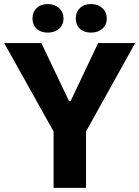

<svg xmlns="http://www.w3.org/2000/svg" viewBox="-26 -908 673 928"><path d="M233 0H389.8V-272.6L627.4 -700H448.4L315 -419H307.8L173.8 -700H-5.8L233 -272.6ZM204.6 -750.4Q238 -750.4 259.5 -769.1Q281 -787.8 281 -818.6Q281 -849.4 259.5 -868.9Q238 -888.4 204.6 -888.4Q171.3 -888.4 151.1 -868.9Q131 -849.4 131 -818.6Q131 -787.8 151.1 -769.1Q171.3 -750.4 204.6 -750.4ZM413.8 -750.4Q447.2 -750.4 468.7 -769.1Q490.2 -787.8 490.2 -818.6Q490.2 -849.4 468.7 -868.9Q447.2 -888.4 413.8 -888.4Q380.5 -888.4 360.3 -868.9Q340.2 -849.4 340.2 -818.6Q340.2 -787.8 360.3 -769.1Q380.5 -750.4 413.8 -750.4Z"/></svg>

Font: Fixel Variable
Style: Regular
Weight: 100
Width: 3
Designer: AlfaBravo + MacPaw
Foundry: Kyrylo Tkachov, Marchela Mozhyna, Serhii Makarenko, Maria Weinstein, Zakhar Kryvoshyya
Version: Version 1.211